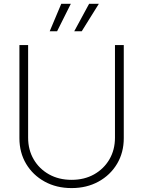

<svg xmlns="http://www.w3.org/2000/svg" viewBox="-20 -960 738 990"><path d="M349.1 9.8Q271 9.8 210.2 -23.7Q149.4 -57.1 114.7 -115.2Q80.1 -173.3 80.1 -247.6V-727.5H125V-250Q125 -187.5 153.6 -138.4Q182.1 -89.4 232.7 -61Q283.2 -32.7 349.1 -32.7Q415 -32.7 465.3 -61Q515.6 -89.4 544.2 -138.4Q572.8 -187.5 572.8 -250V-727.5H618.2V-247.6Q618.2 -173.3 583.5 -115.2Q548.8 -57.1 488 -23.7Q427.2 9.8 349.1 9.8ZM274.4 -798.8H236.3L295.9 -940.4H345.2ZM401.4 -798.8H362.8L439.5 -940.4H489.7Z"/></svg>

Font: Inter 24pt ExtraLight
Style: Regular
Weight: 250
Designer: Rasmus Andersson
Foundry: rsms
Version: Version 4.001;git-66647c0bb